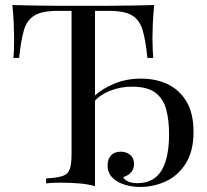

<svg xmlns="http://www.w3.org/2000/svg" viewBox="-20 -728 821 762"><path d="M592 -708Q588 -670 586.5 -634.5Q585 -599 585 -580Q585 -556 586 -535Q587 -514 588 -498H565Q558 -568 546 -608.5Q534 -649 504 -667Q474 -685 411 -685H357V11Q331 3 295.5 0Q260 -3 225 -3Q210 -3 194.5 -2.5Q179 -2 163 0V-20Q205 -22 227 -29Q249 -36 256.5 -56Q264 -76 264 -116V-685H210Q148 -685 117.5 -667Q87 -649 75 -608.5Q63 -568 56 -498H33Q35 -514 35.5 -535Q36 -556 36 -580Q36 -599 34.5 -634.5Q33 -670 29 -708Q71 -707 120.5 -706Q170 -705 220 -705Q270 -705 311 -705Q352 -705 401.5 -705Q451 -705 501 -706Q551 -707 592 -708ZM539 -416Q600 -416 647 -393Q694 -370 721 -323.5Q748 -277 748 -205Q748 -128 717.5 -79.5Q687 -31 638.5 -8.5Q590 14 536 14Q505 14 475 5Q445 -4 426 -23Q407 -42 407 -72Q407 -96 420.5 -111Q434 -126 459 -126Q482 -126 497 -113Q512 -100 512 -77Q512 -59 501.5 -45.5Q491 -32 469 -25Q472 -16 487 -8.5Q502 -1 524 -1Q590 -1 620.5 -50.5Q651 -100 651 -196Q651 -250 640 -292.5Q629 -335 597.5 -359.5Q566 -384 504 -384Q458 -384 417.5 -368Q377 -352 356 -327V-348Q384 -375 432.5 -395.5Q481 -416 539 -416Z"/></svg>

Font: Playfair Display
Style: Regular
Weight: 400
Designer: Claus Eggers Sørensen
Foundry: Claus Eggers Sørensen
Version: Version 1.203